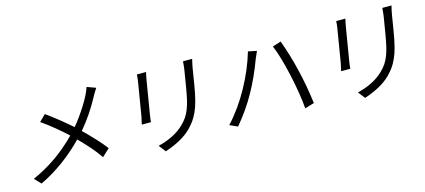

<svg xmlns="http://www.w3.org/2000/svg" viewBox="-58 -1233 3941 1779"><g transform="rotate(-15 1912.0 -344.0)"><path d="M805.4 -726.9 890.3 -696Q861.5 -653.1 847.7 -626.1Q764.9 -470.2 657 -344.1Q786.6 -218 856.9 -126.1L784.8 -58.9Q745.4 -116.1 700.6 -167.4Q655.9 -218.8 596.2 -279.1Q400.2 -79.2 171.2 29.8L113.3 -30.9Q352.3 -135.7 543 -331Q493.3 -377.8 429 -430.8Q364.7 -483.7 305.8 -524.1L366.8 -584.2Q420.8 -545.8 487 -492.9Q553.3 -440 602.6 -396Q659.1 -462 721.8 -560.9Q784.4 -659.8 805.4 -726.9Z M1285.9 -718H1373.9Q1366.5 -690.3 1359.4 -649.1L1306.5 -329.9Q1298.7 -281.2 1297.6 -257.1H1209.5Q1222.7 -312.5 1225.9 -331L1278.4 -649.1Q1283.7 -680.8 1285.9 -718ZM1730.1 -725.1H1817.8Q1805.8 -676.1 1800.1 -642L1774.9 -487.9Q1760.7 -402.3 1745.2 -342.5Q1729.8 -282.7 1709.2 -238.5Q1688.6 -194.2 1666.7 -164.1Q1644.9 -133.9 1611.5 -100.1Q1524.1 -14.6 1360.4 39.1L1309.3 -27Q1465.9 -64.6 1559.3 -154.1Q1590.2 -183.9 1611 -214.1Q1631.7 -244.3 1647.5 -285.5Q1663.4 -326.7 1673.8 -372.9Q1684.3 -419 1696.4 -491.1L1721.2 -642Q1725.9 -669.7 1730.1 -725.1Z M1991.1 -43Q2106.9 -168 2197.1 -331.5Q2287.3 -495 2334.9 -658L2416.9 -641Q2404.8 -616.1 2386.4 -571Q2327.8 -411.6 2250 -272.4Q2172.2 -133.2 2066.4 -8.9ZM2711.6 -11Q2699.9 -152.7 2659.1 -339.1Q2618.3 -525.6 2570.3 -642L2651.6 -668Q2758.9 -372.5 2801.1 -38Z M3197.8 -718H3285.9Q3278.4 -690.3 3271.3 -649.1L3218.4 -329.9Q3210.6 -281.2 3209.5 -257.1H3121.4Q3134.6 -312.5 3137.8 -331L3190.3 -649.1Q3195.7 -680.8 3197.8 -718ZM3642 -725.1H3729.8Q3717.7 -676.1 3712 -642L3686.8 -487.9Q3672.6 -402.3 3657.1 -342.5Q3641.7 -282.7 3621.1 -238.5Q3600.5 -194.2 3578.7 -164.1Q3556.8 -133.9 3523.4 -100.1Q3436.1 -14.6 3272.4 39.1L3221.2 -27Q3377.8 -64.6 3471.2 -154.1Q3502.1 -183.9 3522.9 -214.1Q3543.7 -244.3 3559.5 -285.5Q3575.3 -326.7 3585.8 -372.9Q3596.2 -419 3608.3 -491.1L3633.2 -642Q3637.8 -669.7 3642 -725.1Z"/></g></svg>

Font: Karasuma Gothic
Style: Italic
Weight: 400
Italic angle: -9.39999°
Designer: Rasmus Andersson / Ryoko Nishizuka
Foundry: Genbu
Version: Version 1.00